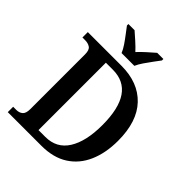

<svg xmlns="http://www.w3.org/2000/svg" viewBox="-255 -1071 1211 1211"><g transform="rotate(45 350.5 -465.5)"><path d="M29 0V-48H57Q83 -48 99.5 -62Q116 -76 116 -114V-603Q116 -641 98 -653.5Q80 -666 53 -666H29V-714H329Q479 -714 564 -624.5Q649 -535 649 -364Q649 -255 613 -173Q577 -91 506 -45.5Q435 0 329 0ZM307 -57Q407 -57 458 -138Q509 -219 509 -364Q509 -658 308 -658H246V-57ZM273 -771Q264 -794 246 -820.5Q228 -847 208 -873Q188 -899 174 -918V-931H229Q251 -912 280 -886Q309 -860 330 -837Q351 -860 380 -886Q409 -912 431 -931H486V-918Q472 -899 452.5 -873Q433 -847 415 -820.5Q397 -794 387 -771Z"/></g></svg>

Font: Noto Serif Lao SemiCondensed SemiBold
Style: Regular
Weight: 600
Width: 4
Designer: Monotype Design Team
Foundry: Monotype Imaging Inc.
Version: Version 2.003; ttfautohint (v1.8.4.7-5d5b)